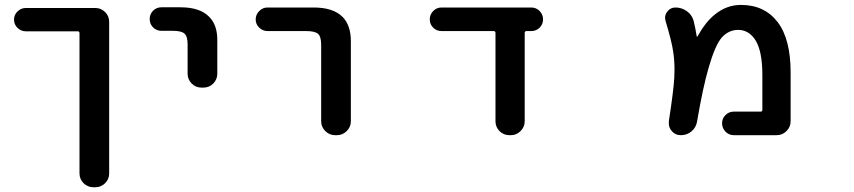

<svg xmlns="http://www.w3.org/2000/svg" viewBox="-20 -579 3540 796"><path d="M367.2 197.3Q343.8 197.3 326.7 180.7Q309.6 164.1 309.6 139.6V-441.4Q309.6 -449.2 302.7 -449.2H86.9Q67.4 -449.2 52.7 -463.4Q38.1 -477.5 38.1 -497.6Q38.1 -517.6 52.7 -531.7Q67.4 -545.9 86.9 -545.9H375Q398.4 -545.9 415.5 -529.3Q432.6 -512.7 432.6 -488.3V139.6Q432.6 164.1 415.5 180.7Q398.4 197.3 375 197.3Z M815.4 -215.8Q791 -215.8 774.4 -232.9Q757.8 -250 757.8 -273.4V-394.5Q757.8 -427.7 745.1 -439.5Q732.4 -451.2 697.3 -451.2H649.4Q628.9 -451.2 614.7 -465.3Q600.6 -479.5 600.6 -500Q600.6 -520.5 614.7 -534.7Q628.9 -548.8 649.4 -548.8H727.5Q808.6 -548.8 846.7 -509.8Q881.8 -475.6 880.9 -410.2V-273.4Q880.9 -250 864.3 -232.9Q847.7 -215.8 823.2 -215.8Z M1369.1 -18.6Q1345.7 -18.6 1328.6 -35.6Q1311.5 -52.7 1311.5 -76.2V-393.6Q1311.5 -426.8 1298.8 -438.5Q1285.2 -450.2 1250 -450.2H1088.9Q1069.3 -450.2 1054.7 -464.4Q1040 -478.5 1040 -498.5Q1040 -518.6 1054.7 -533.2Q1069.3 -547.9 1088.9 -547.9H1280.3Q1361.3 -547.9 1400.4 -508.8Q1434.6 -473.6 1434.6 -408.2V-76.2Q1434.6 -52.7 1417.5 -35.6Q1400.4 -18.6 1377 -18.6Z M2091.8 -18.6Q2067.4 -18.6 2050.8 -35.6Q2034.2 -52.7 2034.2 -76.2V-442.4Q2034.2 -450.2 2026.4 -450.2H1810.5Q1790 -450.2 1775.9 -464.4Q1761.7 -478.5 1761.7 -498.5Q1761.7 -518.6 1775.9 -533.2Q1790 -547.9 1810.5 -547.9H2182.6Q2203.1 -547.9 2217.3 -533.2Q2231.4 -518.6 2231.4 -498.5Q2231.4 -478.5 2217.3 -464.4Q2203.1 -450.2 2182.6 -450.2H2163.1Q2155.3 -450.2 2155.3 -442.4V-76.2Q2155.3 -52.7 2138.2 -35.6Q2121.1 -18.6 2097.7 -18.6Z M3022.5 -18.6Q3002 -18.6 2987.8 -33.2Q2973.6 -47.9 2973.6 -67.9Q2973.6 -87.9 2987.8 -102.1Q3002 -116.2 3022.5 -116.2H3133.8Q3140.6 -116.2 3140.6 -124V-268.6Q3140.6 -364.3 3113.3 -410.2Q3085.9 -455.1 3040 -455.1Q3002 -455.1 2973.6 -424.8Q2945.3 -393.6 2918 -298.8Q2894.5 -218.8 2870.1 -76.2Q2866.2 -50.8 2847.2 -34.7Q2828.1 -18.6 2803.7 -18.6H2801.8Q2779.3 -18.6 2764.6 -36.1Q2752.9 -49.8 2752.9 -67.4Q2752.9 -71.3 2752.9 -76.2Q2772.5 -204.1 2775.4 -254.9Q2776.4 -272.5 2776.4 -290Q2776.4 -331.1 2770.5 -367.2Q2764.6 -408.2 2739.3 -492.2Q2737.3 -499 2737.3 -505.9Q2737.3 -518.6 2746.1 -530.3Q2758.8 -547.9 2780.3 -547.9Q2806.6 -547.9 2827.6 -532.7Q2848.6 -517.6 2855.5 -493.2Q2863.3 -461.9 2868.2 -429.7Q2868.2 -427.7 2869.6 -427.2Q2871.1 -426.8 2872.1 -428.7Q2905.3 -488.3 2943.4 -518.6Q2992.2 -558.6 3051.8 -558.6Q3149.4 -558.6 3204.1 -487.3Q3257.8 -417 3257.8 -278.3V-76.2Q3257.8 -52.7 3240.7 -35.6Q3223.6 -18.6 3200.2 -18.6Z"/></svg>

Font: Rounded Mgen+ 1m medium
Style: Regular
Weight: 500
Designer: [Source Han Sans]
Ryoko NISHIZUKA  (kana & ideographs); Paul D. Hunt (Latin, Greek & Cyrillic); Wenlong ZHANG  (bopomofo
Version: Version 1.059.20150602